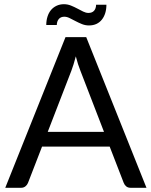

<svg xmlns="http://www.w3.org/2000/svg" viewBox="-20 -893 720 913"><path d="M676.5 0H601.5Q588.5 0 580.5 -6.5Q572.5 -13 568.5 -23L501.5 -196H180L113 -23Q109.5 -14 101 -7Q92.5 0 80 0H5L291.5 -716.5H390ZM207 -266H474.5L362 -557.5Q351 -584.5 340.5 -625Q335 -604.5 329.8 -587.2Q324.5 -570 319.5 -557ZM400.5 -831.5Q418 -831.5 427.2 -841.8Q436.5 -852 437 -870.5H486Q486 -849 480.5 -831Q475 -813 464.5 -799.8Q454 -786.5 438.5 -779.2Q423 -772 403 -772Q385.5 -772 369.5 -778.5Q353.5 -785 338.8 -792.8Q324 -800.5 311 -807Q298 -813.5 286 -813.5Q269 -813.5 259.8 -802.8Q250.5 -792 250 -774H200Q200 -795.5 205.8 -813.8Q211.5 -832 222.2 -845Q233 -858 248.8 -865.5Q264.5 -873 284 -873Q301.5 -873 317.5 -866.5Q333.5 -860 348 -852.2Q362.5 -844.5 375.5 -838Q388.5 -831.5 400.5 -831.5Z"/></svg>

Font: Lato TR
Style: Regular
Weight: 400
Designer: Lukasz Dziedzic
Foundry: tyPoland Lukasz Dziedzic
Version: Version 1.104 2013